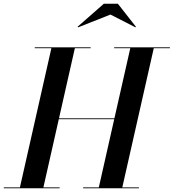

<svg xmlns="http://www.w3.org/2000/svg" viewBox="-61 -1002 924 1022"><path d="M527 -924.5 660 -856.5 662.5 -859.5 566.5 -982H491.5L352 -859.5L355 -856.5ZM-41 -4.5V0H256.5V-4.5H170L252 -367.5H547L465 -4.5H381.5V0H678.5V-4.5H590L757.5 -745.5H843.5V-750H546.5V-745.5H632.5L548 -372H253L337.5 -745.5H421.5V-750H124V-745.5H212.5L45 -4.5Z"/></svg>

Font: Bodoni* 36pt Medium
Style: Italic
Weight: 500
Italic angle: -13°
Version: Version 2.3